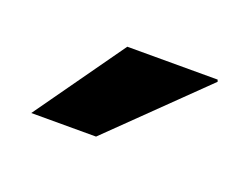

<svg xmlns="http://www.w3.org/2000/svg" viewBox="-40 -830 350 268"><g transform="rotate(20 134.5 -695.5)"><path d="M19.5 -628.9 113.8 -761.7H248L249 -758.8L115.7 -628.9H23.4Z"/></g></svg>

Font: Roboto Slab LO Medium
Style: Regular
Weight: 500
Designer: Google
Version: Version 2.000